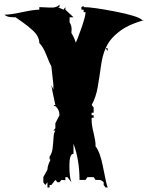

<svg xmlns="http://www.w3.org/2000/svg" viewBox="-24 -767 652 842"><path d="M430.7 32.2Q420.4 22 410.6 22H395L386.7 9.8H359.4L351.1 22H324.7Q324.7 -65.9 298.3 -136.7V-91.3L297.9 -92.3Q280.3 -92.3 280.3 -41Q280.3 10.3 289.1 32.2L271.5 9.8H262.7V23.4L245.6 22L236.8 32.2H228L218.8 22L201.2 44.4H193.4V55.2H184.1V32.2L174.3 44.4L166 32.2V9.8L184.1 -23.4Q184.1 -40.5 197.3 -65.9L193.4 -69.3V-80.1Q204.1 -94.2 206.8 -117.7Q209.5 -141.1 210.7 -162.8Q211.9 -184.6 218.8 -194.3H210L218.8 -204.6V-226.6L236.8 -261.7Q236.8 -286.6 218.8 -301.8L216.8 -301.3L210 -306.6H218.8Q216.8 -315.9 212.9 -334Q204.1 -374 201.2 -393.6L210 -374V-397L201.2 -476.1Q194.3 -487.3 179.7 -524.9Q165 -562.5 148.4 -578.1Q148.4 -606.9 120.6 -632.8Q97.2 -654.3 73.5 -670.7Q49.8 -687 43.9 -691.4H33.7Q6.3 -691.4 -4.4 -702.6Q22.5 -702.6 73.2 -713.6Q124 -724.6 148.4 -724.6V-735.8L192.4 -733.9Q224.6 -731.4 236.8 -747.1V-735.8H229.5L254.4 -724.6L262.7 -735.8V-724.6L298.3 -691.4H281.2V-668.9Q290 -656.2 290 -638.7L289.1 -622.6Q303.2 -599.1 308.1 -580.1Q314.9 -591.8 333 -643.8Q351.1 -695.8 351.1 -712.4V-713.9H342.8V-724.6H333V-735.8L342.8 -741.2V-735.8Q381.8 -735.8 482.2 -716.3Q582.5 -696.8 600.1 -678.7H607.4Q568.8 -667.5 539.8 -653.8Q510.7 -640.1 482.2 -614.5Q453.6 -588.9 439 -555.2H448.2V-543.5L439 -555.2Q424.8 -522.9 418.5 -475.8Q412.1 -428.7 404.3 -384Q396.5 -339.4 377.9 -306.6L386.7 -295.4V-272.5H377.9V-261.7H386.7V-250.5H377.9V-238.3Q377.9 -218.8 386.5 -183.6Q395 -148.4 395 -132.3V-125.5Q415.5 -100.1 428.7 -30.3Q441.9 39.6 448.2 55.2H439L430.7 44.4Z"/></svg>

Font: Butcherman
Style: Regular
Weight: 400
Version: Version 001.004